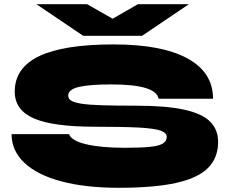

<svg xmlns="http://www.w3.org/2000/svg" viewBox="-20 -872 1096 912"><path d="M35 -235H308Q318 -204 388.5 -187Q459 -170 574 -170Q649 -170 692.5 -174.5Q736 -179 754 -190.5Q772 -202 772 -222Q772 -241 743 -251.5Q714 -262 640 -266Q566 -270 432 -270Q232 -270 141 -309.5Q50 -349 50 -437Q50 -550 166.5 -605.5Q283 -661 519 -661Q749 -661 870.5 -594.5Q992 -528 992 -403H733Q722 -471 509 -471Q405 -471 354.5 -459Q304 -447 304 -418Q304 -403 318 -394Q332 -385 366.5 -379.5Q401 -374 464 -372Q527 -370 624 -370Q767 -370 853 -351.5Q939 -333 977.5 -295Q1016 -257 1016 -198Q1016 -122 968 -74Q920 -26 816 -3Q712 20 544 20Q386 20 271.5 -10.5Q157 -41 96 -98.5Q35 -156 35 -235ZM877 -852 655 -702H375L153 -852H394L515 -783L635 -852Z"/></svg>

Font: Syne ExtraBold
Style: Regular
Weight: 800
Designer: Lucas Descroix
Foundry: Bonjour Monde
Version: Version 2.200; ttfautohint (v1.8.4)